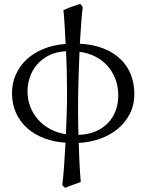

<svg xmlns="http://www.w3.org/2000/svg" viewBox="-20 -687 721 944"><path d="M372.6 -472.2Q441.4 -468.3 491.7 -447.5Q542 -426.8 575 -393.8Q607.9 -360.8 624 -318.4Q640.1 -275.9 640.6 -228.5Q641.1 -172.4 618.7 -128.2Q596.2 -84 558.1 -52.7Q520 -21.5 470.2 -4.2Q420.4 13.2 367.2 15.6Q367.7 37.6 368.7 64.9Q369.6 92.3 371.1 119.1Q372.6 146 374 169.7Q375.5 193.4 377 208Q358.4 214.8 339.1 221.4Q319.8 228 301.3 236.3Q295.9 233.4 293.5 230.5L286.1 222.7Q291.5 181.6 295.2 127Q298.8 72.3 302.2 14.6Q246.6 11.2 198.5 -6.8Q150.4 -24.9 115 -55.9Q79.6 -86.9 59.3 -130.6Q39.1 -174.3 39.1 -229Q39.1 -276.9 57.1 -318.8Q75.2 -360.8 109.1 -393.1Q143.1 -425.3 192.1 -445.8Q241.2 -466.3 302.7 -471.2Q301.8 -488.8 300.5 -511.2Q299.3 -533.7 298.1 -556.6Q296.9 -579.6 295.2 -600.8Q293.5 -622.1 292 -636.7Q313.5 -647.5 335 -654.8Q356.4 -662.1 374 -667.5Q377.9 -664.6 381.8 -659.4Q385.7 -654.3 386.7 -650.9Q384.3 -633.3 382.3 -611.8Q380.4 -590.3 378.9 -566.7Q377.4 -543 375.7 -518.8Q374 -494.6 372.6 -472.2ZM561.5 -216.3Q561.5 -262.2 546.9 -299.8Q532.2 -337.4 506.6 -365.2Q481 -393.1 446 -410.2Q411.1 -427.2 371.1 -432.1Q367.7 -359.9 365.7 -286.1Q363.8 -212.4 363.8 -140.6Q363.8 -110.4 364.5 -81.3Q365.2 -52.2 365.7 -23.9Q414.1 -25.4 450.7 -41.3Q487.3 -57.1 512 -83.5Q536.6 -109.9 549.1 -144Q561.5 -178.2 561.5 -216.3ZM304.7 -435.1Q254.9 -432.6 219 -413.8Q183.1 -395 159.9 -366.9Q136.7 -338.9 126 -304.7Q115.2 -270.5 115.2 -236.8Q115.2 -199.2 128.2 -164.3Q141.1 -129.4 165.3 -101.3Q189.5 -73.2 224.6 -53.7Q259.8 -34.2 304.2 -26.9Q306.6 -79.1 308.1 -132.3Q309.6 -185.5 309.6 -239.7Q309.6 -289.6 308.3 -338.4Q307.1 -387.2 304.7 -435.1Z"/></svg>

Font: Gentium Plus
Style: Regular
Weight: 400
Designer: J. Victor Gaultney, Annie Olsen, Iska Routamaa
Foundry: SIL International
Version: Version 1.510